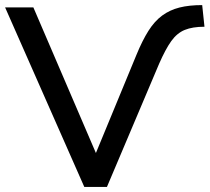

<svg xmlns="http://www.w3.org/2000/svg" viewBox="-26 -734 823 754"><path d="M305 0 -6 -705H105L370 -88H332L510 -519Q533 -575 557 -613Q581 -651 611 -673Q641 -695 679 -704.5Q717 -714 768 -714L777 -629Q730 -629 699.5 -616.5Q669 -604 646.5 -572.5Q624 -541 599 -484L394 0Z"/></svg>

Font: Nunito Sans 12pt SemiBold
Style: Regular
Weight: 600
Designer: Vernon Adams
Foundry: Vernon Adams
Version: Version 3.101;gftools[0.9.27]